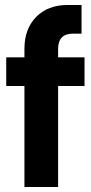

<svg xmlns="http://www.w3.org/2000/svg" viewBox="-20 -750 364 770"><path d="M78 0V-405H5V-520H78V-555Q78 -634 125 -682Q172 -730 251 -730H307V-615H272Q213 -615 213 -553V-520H319V-405H213V0Z"/></svg>

Font: Cal Sans
Style: Regular
Weight: 400
Designer: Designer Mark Davis DBA MarkFonts
Foundry: Designer Mark Davis DBA MarkFonts
Version: Version 1.000